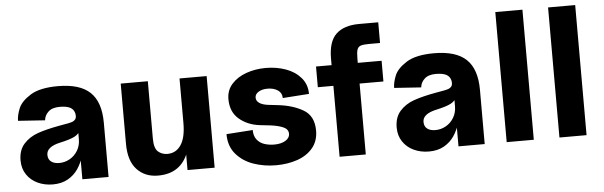

<svg xmlns="http://www.w3.org/2000/svg" viewBox="-47 -869 3282 1044"><g transform="rotate(-5 1594.0 -347.0)"><path d="M40 -131Q40 -187 70.5 -221Q101 -255 148 -271.5Q195 -288 267 -301L289 -305Q321 -310 335 -314.5Q349 -319 356 -329Q363 -339 359 -360Q354 -382 334.5 -392.5Q315 -403 277 -403Q236 -403 215 -383Q194 -363 192 -337L45 -347Q45 -376 60 -413.5Q75 -451 126.5 -483.5Q178 -516 277 -516Q397 -516 453 -462.5Q509 -409 509 -296V0H366V-129H375Q364 -89 342.5 -57Q321 -25 286.5 -5.5Q252 14 204 14Q159 14 121.5 -3.5Q84 -21 62 -54Q40 -87 40 -131ZM366 -219V-269H375Q368 -247 343 -234Q318 -221 263 -209Q226 -201 207 -186Q188 -171 188 -149Q188 -124 204.5 -111.5Q221 -99 249 -99Q279 -99 306 -114Q333 -129 349.5 -156.5Q366 -184 366 -219Z M619 -171V-500H767V-187Q767 -134 788 -115.5Q809 -97 839 -97Q886 -97 913 -137Q940 -177 940 -257L966 -237Q966 -156 946 -99.5Q926 -43 884 -13.5Q842 16 778 16Q707 16 663 -31Q619 -78 619 -171ZM940 -500H1088V0H940Z M1168 -176 1312 -186Q1312 -153 1328 -133Q1344 -113 1369 -105Q1394 -97 1422 -97Q1460 -97 1483.5 -111.5Q1507 -126 1507 -148Q1507 -174 1478.5 -186Q1450 -198 1407 -203L1353 -209Q1286 -217 1240.5 -256Q1195 -295 1195 -365Q1195 -413 1225.5 -447Q1256 -481 1305.5 -498.5Q1355 -516 1412 -516Q1470 -516 1520.5 -498Q1571 -480 1602.5 -443.5Q1634 -407 1634 -355L1490 -345Q1490 -373 1467.5 -388Q1445 -403 1412 -403Q1382 -403 1362.5 -391Q1343 -379 1343 -360Q1343 -342 1359.5 -330.5Q1376 -319 1407 -315L1459 -309Q1541 -300 1598 -266.5Q1655 -233 1655 -153Q1655 -96 1623 -58Q1591 -20 1538 -2Q1485 16 1422 16Q1357 16 1299.5 -4Q1242 -24 1205 -67Q1168 -110 1168 -176Z M1939 -710H2043V-597H1981Q1951 -597 1937 -592Q1923 -587 1918 -572Q1913 -557 1913 -525V0H1770V-536Q1770 -629 1813 -669.5Q1856 -710 1939 -710ZM1685 -500H2043V-387H1685Z M2093 -131Q2093 -187 2123.5 -221Q2154 -255 2201 -271.5Q2248 -288 2320 -301L2342 -305Q2374 -310 2388 -314.5Q2402 -319 2409 -329Q2416 -339 2412 -360Q2407 -382 2387.5 -392.5Q2368 -403 2330 -403Q2289 -403 2268 -383Q2247 -363 2245 -337L2098 -347Q2098 -376 2113 -413.5Q2128 -451 2179.5 -483.5Q2231 -516 2330 -516Q2450 -516 2506 -462.5Q2562 -409 2562 -296V0H2419V-129H2428Q2417 -89 2395.5 -57Q2374 -25 2339.5 -5.5Q2305 14 2257 14Q2212 14 2174.5 -3.5Q2137 -21 2115 -54Q2093 -87 2093 -131ZM2419 -219V-269H2428Q2421 -247 2396 -234Q2371 -221 2316 -209Q2279 -201 2260 -186Q2241 -171 2241 -149Q2241 -124 2257.5 -111.5Q2274 -99 2302 -99Q2332 -99 2359 -114Q2386 -129 2402.5 -156.5Q2419 -184 2419 -219Z M2682 -710H2830V0H2682Z M2970 -710H3118V0H2970Z"/></g></svg>

Font: Uncut Sans VF
Style: Regular
Weight: 400
Designer: Kasper Nordkvist
Foundry: Uncut Type
Version: Version 1.100;FEAKit 1.0